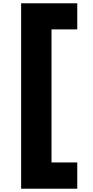

<svg xmlns="http://www.w3.org/2000/svg" viewBox="-20 -924 562 1163"><path d="M108 -904H448V-746H292V60H448V219H108Z"/></svg>

Font: Parkinsans Light ExtraBold
Style: Regular
Weight: 800
Version: Version 1.000